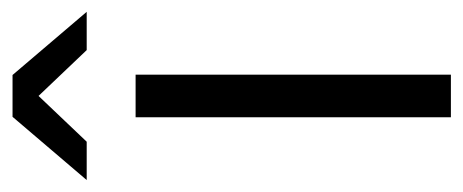

<svg xmlns="http://www.w3.org/2000/svg" viewBox="-252 -526 771 320"><g transform="rotate(-90 134.0 -365.5)"><path d="M99.1 0V-525.5H170.1V0ZM-5.6 -607 99.8 -730.6H169.5L274.8 -607H211L110.5 -712.6H158.7L58.3 -607Z"/></g></svg>

Font: Montserrat Alternates Thin
Style: Regular
Weight: 100
Designer: Julieta Ulanovsky
Foundry: Julieta Ulanovsky
Version: Version 9.000